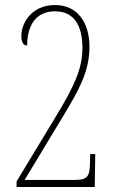

<svg xmlns="http://www.w3.org/2000/svg" viewBox="-20 -744 465 764"><path d="M46 0H357L359 -131H339L338 -96C337 -45 331 -28 278 -28H78L232 -283C293 -384 336 -459 336 -558C336 -653 289 -724 199 -724C104 -724 65 -650 65 -602C65 -574 74 -563 88 -563C88 -639 120 -699 199 -699C277 -699 308 -639 308 -553C308 -469 274 -399 202 -280L46 -22Z"/></svg>

Font: Noto Serif Bengali ExtraCondensed Thin
Style: Regular
Weight: 100
Width: 2
Designer: Juan Bruce, Universal Thirst, Indian Type Foundry and the Monotype Design Team.
Foundry: Monotype Imaging Inc.
Version: Version 2.003